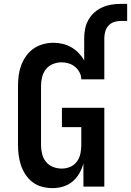

<svg xmlns="http://www.w3.org/2000/svg" viewBox="-20 -964 677 992"><path d="M251 8Q224 8 197.5 1Q171 -6 149.5 -22Q128 -38 112.5 -61Q97 -84 88.5 -109.5Q80 -135 76.5 -161.5Q73 -188 73 -215V-520Q73 -547 76.5 -574Q80 -601 89.5 -626.5Q99 -652 115 -674.5Q131 -697 153 -712.5Q175 -728 202 -735.5Q229 -743 256 -743Q280 -743 303.5 -737.5Q327 -732 348 -720Q369 -708 386 -690.5Q403 -673 415 -652V-767Q415 -792 420 -816Q425 -840 437 -861.5Q449 -883 467.5 -899.5Q486 -916 508.5 -926Q531 -936 555.5 -940Q580 -944 604 -944H637V-856H604Q587 -856 570 -850.5Q553 -845 541 -832Q529 -819 524 -802Q519 -785 519 -767V-554H400Q400 -573 391 -590Q382 -607 367.5 -619Q353 -631 334.5 -636.5Q316 -642 298 -642Q275 -642 253 -633Q231 -624 217 -606Q203 -588 197.5 -565.5Q192 -543 192 -520V-215Q192 -192 197.5 -169Q203 -146 217.5 -128Q232 -110 254 -101.5Q276 -93 299 -93Q322 -93 343 -102Q364 -111 377.5 -129.5Q391 -148 395.5 -170.5Q400 -193 400 -215V-307H300V-407H519V0H411V-120Q404 -93 390 -68.5Q376 -44 354.5 -26Q333 -8 306 0Q279 8 251 8Z"/></svg>

Font: Iosevka Fixed Extended
Style: Bold
Weight: 700
Width: 7
Monospace: yes
Designer: Belleve Invis
Foundry: Belleve Invis
Version: Version 24.1.1; ttfautohint (v1.8.4)